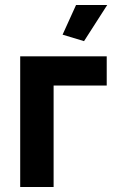

<svg xmlns="http://www.w3.org/2000/svg" viewBox="-20 -750 464 770"><path d="M317 -585 410 -730H285L231 -611ZM61 0H195V-407H408V-524H61Z"/></svg>

Font: FIGSv2-sans-serif
Style: Bold
Weight: 700
Designer: Matt McInerney, Pablo Impallari, Rodrigo Fuenzalida,Mirko Velimirovic
Foundry: Matt McInerney, Pablo Impallari, Rodrigo Fuenzalida
Version: Version 4.021;hotconv 1.0.109;makeotfexe 2.5.65596